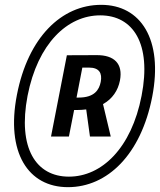

<svg xmlns="http://www.w3.org/2000/svg" viewBox="-20 -762 661 794"><path d="M265 -197.5 286.5 -307H297C311 -307 324 -308 336.5 -309.5L352 -197.5H438L406 -331.5C445 -353 468 -388 476 -429C489.5 -499 452 -534.5 379.5 -534L256.5 -533.5L191 -197.5ZM50 -370C3.5 -131 96.5 12 261 12C424.5 12 563 -123 609.5 -362C655.5 -599 562 -742 398.5 -742C234 -742 96 -607 50 -370ZM94 -366C136 -581.5 258.5 -698.5 394.5 -698.5C530.5 -698.5 607.5 -581.5 565.5 -366C523.5 -149 400.5 -31.5 265 -31.5C129 -31.5 52.5 -149 94 -366ZM296.5 -358.5 320.5 -482.5H348C390.5 -482.5 403.5 -459.5 396.5 -423C390 -390.5 370.5 -358.5 305.5 -358.5Z"/></svg>

Font: Monaspace Krypton SemiBold
Style: Italic
Weight: 600
Italic angle: -11°
Designer: Riley Cran & the Lettermatic Team
Foundry: Lettermatic
Version: Version 1.101 (Monaspace Krypton)